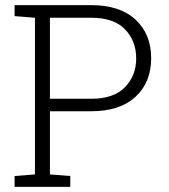

<svg xmlns="http://www.w3.org/2000/svg" viewBox="-20 -731 662 751"><path d="M37.1 0V-42.5L116.7 -48.8V-661.6L37.1 -668V-710.9H336.9Q449.2 -710.9 510.3 -654.1Q571.3 -597.2 571.3 -503.4Q571.3 -409.2 510.3 -352.5Q449.2 -295.9 336.9 -295.9H175.3V-48.8L254.9 -42.5V0ZM175.3 -344.7H336.9Q424.8 -344.7 468.8 -389.9Q512.7 -435.1 512.7 -502.4Q512.7 -571.3 468.8 -616.5Q424.8 -661.6 336.9 -661.6H175.3Z"/></svg>

Font: Roboto Slab Light
Style: Regular
Weight: 300
Designer: Google
Version: Version 2.000; ttfautohint (v1.8.1.43-b0c9)